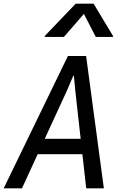

<svg xmlns="http://www.w3.org/2000/svg" viewBox="-37 -1019 657 1039"><path d="M-17 0 330.5 -716H429L525 0H429.5L370 -531.5L363 -609H359.5L326.5 -531.5L82 0ZM113.5 -184.5 154 -268H447L459 -184.5ZM205 -819 205.5 -824.5 372.5 -999H469.5L574.5 -824.5L574 -819H481.5L409 -959H430.5L308.5 -819Z"/></svg>

Font: Google Sans Code
Style: Italic
Weight: 400
Italic angle: -10°
Monospace: yes
Designer: Google Sans Code Authors
Foundry: Google LLC
Version: Version 6.000